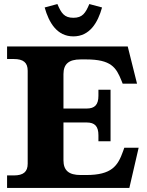

<svg xmlns="http://www.w3.org/2000/svg" viewBox="-20 -930 726 950"><path d="M409 -393H294V-563C294 -613 320 -636 379 -636H406C530 -636 555 -596 581 -531L587 -516H658L612 -700H15V-638H48C96 -638 117 -620 117 -580V-120C117 -80 96 -62 48 -62H15V0H620L666 -199H595L589 -182C563 -109 533 -64 406 -64H379C320 -64 294 -87 294 -137V-324H409C449 -324 467 -305 467 -261V-231H527V-486H467V-456C467 -412 449 -393 409 -393ZM201 -893 264 -910C283 -865 298 -842 343 -842C388 -842 403 -865 422 -910L485 -893C464 -818 424 -750 343 -750C262 -750 222 -818 201 -893Z"/></svg>

Font: LT Superior Serif ExtraBold
Style: Regular
Weight: 800
Designer: Daniel Lyons
Foundry: LyonsType
Version: Version 2.120;FEAKit 1.0